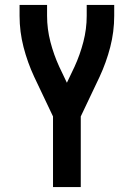

<svg xmlns="http://www.w3.org/2000/svg" viewBox="-20 -540 540 775"><path d="M194 215V-70L118 -230Q91 -288 75 -350Q59 -412 59 -476V-520H170V-476Q170 -423 183.5 -371Q197 -319 219 -271L250 -206L281 -271Q303 -319 316.5 -371Q330 -423 330 -476V-520H441V-476Q441 -412 425 -350Q409 -288 382 -230L306 -70V215Z"/></svg>

Font: Iosevka SS08 Regular
Style: Bold
Weight: 700
Monospace: yes
Designer: Belleve Invis
Foundry: Belleve Invis
Version: Version 16.3.4; ttfautohint (v1.8.4)